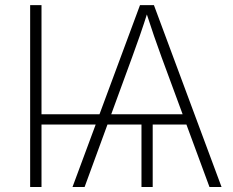

<svg xmlns="http://www.w3.org/2000/svg" viewBox="-20 -748 933 768"><path d="M146 -727.5V0H100.6V-727.5ZM590.8 -270.5V0H545.9V-270.5ZM270 0 540 -727.5H595.7L866.2 0H817.9L626 -520Q611.8 -558.6 595.9 -604.7Q580.1 -650.9 561.5 -708H573.2Q555.2 -650.9 539.1 -604.7Q522.9 -558.6 508.8 -520L318.4 0ZM124 -250V-291H750.5V-250Z"/></svg>

Font: Inter 17pt ExtraLight
Style: Regular
Weight: 250
Version: Version 4.001;git-66647c0bb